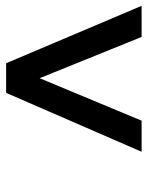

<svg xmlns="http://www.w3.org/2000/svg" viewBox="54 -762 493 642"><g transform="rotate(-90 301.0 -441.5)"><path d="M114 -215 311 -668H410L602 -215H498L360 -556L218 -215Z"/></g></svg>

Font: Lingua Franca
Style: Bold Italic
Weight: 700
Italic angle: -13°
Version: Version 1.19